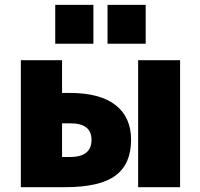

<svg xmlns="http://www.w3.org/2000/svg" viewBox="-20 -774 828 796"><path d="M237.3 -388.7H269.5Q394.5 -388.7 459 -338.4Q523.4 -288.1 523.4 -194.3Q523.4 -93.8 458.5 -45.9Q393.6 2 250 2H66.4V-524.4H237.3ZM359.4 -194.3Q359.4 -263.7 269.5 -262.7H237.3V-123H269.5Q359.4 -123 359.4 -194.3ZM552.7 2V-524.4H726.6V2ZM209 -592.8V-753.9H367.2V-592.8ZM425.8 -592.8V-753.9H584V-592.8Z"/></svg>

Font: Gen Shin Gothic Heavy
Style: Bold
Weight: 900
Designer: [Source Han Sans]
Ryoko NISHIZUKA  (kana & ideographs); Paul D. Hunt (Latin, Greek & Cyrillic); Wenlong ZHANG  (bopomofo
Version: Version 1.002.20150607